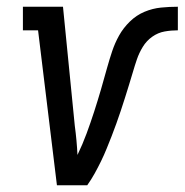

<svg xmlns="http://www.w3.org/2000/svg" viewBox="-20 -550 548 570"><path d="M149 0 93 -460H48V-530H167L202 -177Q205 -155 207 -133Q209 -111 210 -90Q225 -121 237 -153.5Q249 -186 259.5 -218.5Q270 -251 279.5 -283.5Q289 -316 298 -349Q305 -374 313 -398Q321 -422 333.5 -444.5Q346 -467 365.5 -486Q385 -505 409 -515Q433 -525 458 -527.5Q483 -530 508 -530V-460Q488 -460 468.5 -456.5Q449 -453 432 -441Q415 -429 404 -411Q393 -393 386.5 -374Q380 -355 374.5 -336Q369 -317 363 -298Q357 -279 351 -259.5Q345 -240 338.5 -221Q332 -202 325.5 -183.5Q319 -165 311.5 -146Q304 -127 296.5 -108.5Q289 -90 280 -71.5Q271 -53 261 -35Q251 -17 239 0Z"/></svg>

Font: Iosevka Slab
Style: Italic
Weight: 400
Italic angle: -9°
Monospace: yes
Designer: Belleve Invis
Foundry: Belleve Invis
Version: Version 11.1.0; ttfautohint (v1.8.3)